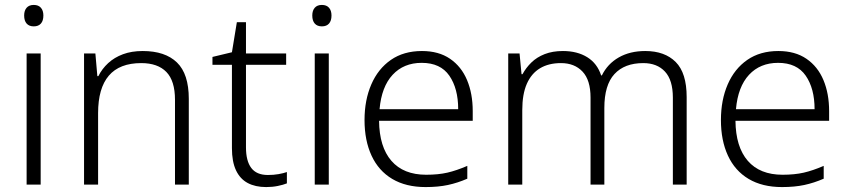

<svg xmlns="http://www.w3.org/2000/svg" viewBox="-20 -749 3440 779"><path d="M88 0V-532H145V0ZM117 -642Q98 -642 88 -653.5Q78 -665 78 -686Q78 -706 88 -717.5Q98 -729 117 -729Q136 -729 146 -717.5Q156 -706 156 -686Q156 -665 146 -653.5Q136 -642 117 -642Z M321 0V-532H367L375 -440H379Q394 -470 419 -493Q444 -516 479 -529Q514 -542 559 -542Q650 -542 698 -495.5Q746 -449 746 -348V0H690V-344Q690 -421 655 -457Q620 -493 553 -493Q465 -493 421.5 -442Q378 -391 378 -290V0Z M1060 10Q1016 10 985 -6.5Q954 -23 937.5 -58Q921 -93 921 -148V-486H842V-518L921 -537L941 -659H978V-532H1141V-486H978V-151Q978 -96 999.5 -67.5Q1021 -39 1067 -39Q1090 -39 1110 -42.5Q1130 -46 1144 -51V-5Q1129 1 1107 5.5Q1085 10 1060 10Z M1257 0V-532H1314V0ZM1286 -642Q1267 -642 1257 -653.5Q1247 -665 1247 -686Q1247 -706 1257 -717.5Q1267 -729 1286 -729Q1305 -729 1315 -717.5Q1325 -706 1325 -686Q1325 -665 1315 -653.5Q1305 -642 1286 -642Z M1707 10Q1627 10 1571.5 -23Q1516 -56 1487.5 -117.5Q1459 -179 1459 -262Q1459 -343 1486.5 -406.5Q1514 -470 1566 -506Q1618 -542 1692 -542Q1760 -542 1806 -510.5Q1852 -479 1875 -424Q1898 -369 1898 -298V-259H1518Q1519 -153 1568 -96.5Q1617 -40 1709 -40Q1758 -40 1795 -48.5Q1832 -57 1876 -76V-24Q1837 -7 1797.5 1.5Q1758 10 1707 10ZM1520 -306H1839Q1839 -390 1803 -442Q1767 -494 1691 -494Q1618 -494 1573 -445.5Q1528 -397 1520 -306Z M2042 0V-532H2088L2096 -448H2100Q2114 -474 2136 -495.5Q2158 -517 2190 -529.5Q2222 -542 2264 -542Q2322 -542 2362.5 -517Q2403 -492 2419 -443H2422Q2445 -490 2490.5 -516Q2536 -542 2598 -542Q2677 -542 2721.5 -497.5Q2766 -453 2766 -355V0H2710V-353Q2710 -424 2678 -458.5Q2646 -493 2590 -493Q2514 -493 2473 -448.5Q2432 -404 2432 -311V0H2376V-353Q2376 -424 2343.5 -458.5Q2311 -493 2256 -493Q2206 -493 2171 -472Q2136 -451 2117.5 -409Q2099 -367 2099 -302V0Z M3153 10Q3073 10 3017.5 -23Q2962 -56 2933.5 -117.5Q2905 -179 2905 -262Q2905 -343 2932.5 -406.5Q2960 -470 3012 -506Q3064 -542 3138 -542Q3206 -542 3252 -510.5Q3298 -479 3321 -424Q3344 -369 3344 -298V-259H2964Q2965 -153 3014 -96.5Q3063 -40 3155 -40Q3204 -40 3241 -48.5Q3278 -57 3322 -76V-24Q3283 -7 3243.5 1.5Q3204 10 3153 10ZM2966 -306H3285Q3285 -390 3249 -442Q3213 -494 3137 -494Q3064 -494 3019 -445.5Q2974 -397 2966 -306Z"/></svg>

Font: Noto Sans Symbols Light
Style: Regular
Weight: 300
Version: Version 2.002